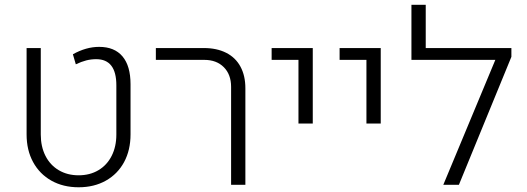

<svg xmlns="http://www.w3.org/2000/svg" viewBox="-20 -770 2194 800"><path d="M90.8 -210V-569.8H149.9V-209.5Q149.9 -159.2 169.4 -120.6Q189 -82 224.9 -60.8Q260.7 -39.6 307.6 -39.6Q354.5 -39.6 390.1 -60.8Q425.8 -82 445.3 -120.6Q464.8 -159.2 464.8 -209.5V-414.6Q464.8 -523.4 380.9 -523.4Q359.4 -523.4 339.4 -518.3Q319.3 -513.2 295.9 -502L283.7 -543.9Q338.9 -574.7 393.1 -574.7Q457 -574.7 490.5 -534.9Q523.9 -495.1 523.9 -418.9V-210Q523.9 -144.5 497.1 -94.7Q470.2 -44.9 421.1 -17.3Q372.1 10.3 307.6 10.3Q243.2 10.3 194.1 -17.3Q145 -44.9 117.9 -94.7Q90.8 -144.5 90.8 -210Z M942.9 -408.2Q942.9 -459.5 912.6 -490Q882.3 -520.5 831.5 -520.5H629.4V-569.8H829.6Q883.3 -569.8 922.4 -550Q961.4 -530.3 981.9 -492.4Q1002.4 -454.6 1002.4 -402.3V0H942.9Z M1223.6 -520.5H1111.8V-569.8H1283.2V-255.4H1223.6Z M1506.8 -520.5H1395V-569.8H1566.4V-255.4H1506.8Z M2110.8 -533.2 1892.1 0H1827.1L2043.9 -520.5H1694.3V-750H1753.9V-569.8H2110.8Z"/></svg>

Font: Heebo Light
Style: Regular
Weight: 300
Designer: Oded Ezer
Foundry: Meir Sadan
Version: Version 2.001; ttfautohint (v1.5.14-ce02) -l 8 -r 50 -G 200 